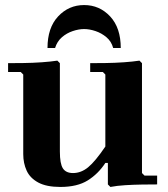

<svg xmlns="http://www.w3.org/2000/svg" viewBox="-20 -730 666 760"><path d="M542 -45 552 -35H602V0Q576 0 542.5 0.5Q509 1 476 3Q443 5 417 10L407 0V-85H397Q369 -42 327.5 -16Q286 10 219 10Q164 10 131.5 -7.5Q99 -25 85.5 -54.5Q72 -84 72 -120V-435L62 -445H12V-480Q38 -480 74 -480.5Q110 -481 145.5 -483.5Q181 -486 207 -490L217 -480V-130Q217 -82 229 -63.5Q241 -45 269 -45Q301 -45 329 -68Q357 -91 397 -150V-435L387 -445H337V-480Q363 -480 399 -480.5Q435 -481 470.5 -483.5Q506 -486 532 -490L542 -480ZM428 -540Q421 -566 401.5 -582.5Q382 -599 358 -607Q334 -615 313 -615Q292 -615 268 -607Q244 -599 225 -582.5Q206 -566 198 -540H168Q168 -620 210 -665Q252 -710 313 -710Q374 -710 416 -665Q458 -620 458 -540Z"/></svg>

Font: Brygada 1918
Style: Bold
Weight: 700
Designer: Mateusz Machalski | Borys Kosmynka | Przemek Hoffer
Foundry: NIEPODLEGLA 2018
Version: Version 3.006